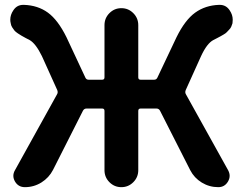

<svg xmlns="http://www.w3.org/2000/svg" viewBox="-20 -774 1005 794"><path d="M748 -401.4Q744.1 -391.6 749 -383.8L923.8 -69.3Q929.7 -57.6 929.7 -46.9Q929.7 -35.2 922.9 -23.4Q909.2 0 882.8 0Q845.7 0 814.5 -19Q783.2 -38.1 766.6 -70.3L641.6 -316.4Q636.7 -325.2 627 -325.2H561.5Q551.8 -325.2 551.8 -315.4V-70.3Q551.8 -41 531.2 -20.5Q510.7 0 481.9 0Q453.1 0 432.6 -20.5Q412.1 -41 412.1 -70.3V-315.4Q412.1 -325.2 402.3 -325.2H337.9Q328.1 -325.2 323.2 -316.4L199.2 -71.3Q182.6 -39.1 151.4 -19.5Q120.1 0 83 0Q55.7 0 42 -23.4Q35.2 -35.2 35.2 -46.9Q35.2 -58.6 42 -70.3L215.8 -383.8Q220.7 -391.6 216.8 -401.4L153.3 -542Q127.9 -593.8 102.5 -608.4Q99.6 -609.4 86.4 -616.7Q73.2 -624 68.8 -626.5Q64.5 -628.9 54.2 -635.7Q43.9 -642.6 39.6 -647.9Q35.2 -653.3 30.3 -661.1Q25.4 -668.9 24.4 -677.7Q22.5 -685.5 22.5 -692.4Q22.5 -712.9 35.2 -731.4Q49.8 -753.9 76.2 -753.9Q77.1 -753.9 79.1 -753.9Q136.7 -752 178.2 -721.7Q219.7 -691.4 254.9 -620.1L333 -453.1Q336.9 -444.3 346.7 -444.3H402.3Q412.1 -444.3 412.1 -454.1V-669.9Q412.1 -699.2 432.6 -719.7Q453.1 -740.2 481.9 -740.2Q510.7 -740.2 531.2 -719.7Q551.8 -699.2 551.8 -669.9V-454.1Q551.8 -444.3 561.5 -444.3H617.2Q627 -444.3 630.9 -453.1L710 -620.1Q745.1 -691.4 787.1 -721.7Q829.1 -752 885.7 -753.9Q887.7 -753.9 888.7 -753.9Q915 -753.9 929.7 -731.4Q942.4 -712.9 942.4 -692.4Q942.4 -685.5 941.4 -677.7Q939.5 -670.9 936.5 -664.1Q933.6 -657.2 927.7 -651.4Q921.9 -645.5 918 -641.1Q914.1 -636.7 904.8 -631.3Q895.5 -626 892.1 -624Q888.7 -622.1 876.5 -615.7Q864.3 -609.4 862.3 -608.4Q835.9 -594.7 811.5 -542Z"/></svg>

Font: Gen Jyuu GothicX Bold
Style: Bold
Weight: 700
Designer: Ryoko NISHIZUKA (kana &amp; ideographs); Paul D. Hunt (Latin, Greek &amp; Cyrillic); Wenlong ZHANG (bopomofo); Sandoll C
Version: Version 1.058.20140828